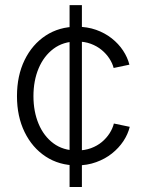

<svg xmlns="http://www.w3.org/2000/svg" viewBox="-20 -748 584 768"><path d="M258.3 0V-727.5H307.6V0ZM287.1 -86.4Q216.8 -86.4 162.8 -121.8Q108.9 -157.2 78.4 -219.7Q47.9 -282.2 47.9 -363.3Q47.9 -445.3 78.4 -507.8Q108.9 -570.3 162.8 -605.7Q216.8 -641.1 287.1 -641.1Q329.1 -641.1 364.3 -628.7Q399.4 -616.2 426.8 -594.7Q454.1 -573.2 472.2 -545.9Q490.2 -518.6 497.6 -489.3L434.6 -476.1Q429.7 -495.1 417.5 -513.9Q405.3 -532.7 386.7 -548.1Q368.2 -563.5 343.3 -572.8Q318.4 -582 287.1 -582Q232.9 -582 194.1 -553Q155.3 -523.9 134.5 -474.6Q113.8 -425.3 113.8 -363.3Q113.8 -301.8 134.5 -252.4Q155.3 -203.1 193.8 -174.6Q232.4 -146 287.1 -146Q318.8 -146 344 -155.3Q369.1 -164.6 387.7 -180.2Q406.2 -195.8 418.5 -215.1Q430.7 -234.4 435.5 -253.9L499 -240.7Q491.7 -210.9 473.4 -183.3Q455.1 -155.8 427.7 -134Q400.4 -112.3 364.7 -99.4Q329.1 -86.4 287.1 -86.4Z"/></svg>

Font: Inter 20pt Light
Style: Regular
Weight: 300
Version: Version 4.001;git-66647c0bb